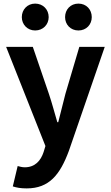

<svg xmlns="http://www.w3.org/2000/svg" viewBox="-20 -820 614 1065"><path d="M128 225C253 225 313 149 362 17L561 -560H420L343 -300C330 -248 316 -194 303 -142H298C282 -196 268 -250 251 -300L162 -560H14L232 -10L222 23C206 72 174 108 117 108C104 108 88 104 78 101L51 214C73 221 95 225 128 225ZM175 -651C219 -651 250 -684 250 -725C250 -767 219 -800 175 -800C132 -800 101 -767 101 -725C101 -684 132 -651 175 -651ZM415 -651C459 -651 489 -684 489 -725C489 -767 459 -800 415 -800C371 -800 341 -767 341 -725C341 -684 371 -651 415 -651Z"/></svg>

Font: Noto Sans Mono CJK JP Bold
Style: Regular
Weight: 700
Designer: Ryoko NISHIZUKA (kana & ideographs); Paul D. Hunt (Latin, Greek & Cyrillic); Wenlong ZHANG (bopomofo); Sandoll Communica
Foundry: Adobe Systems Incorporated
Version: Version 1.004;PS 1.004;hotconv 1.0.82;makeotf.lib2.5.63406